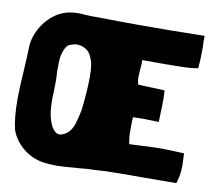

<svg xmlns="http://www.w3.org/2000/svg" viewBox="-80 -795 989 903"><g transform="rotate(10 415.0 -343.0)"><path d="M829 -86Q829 -35 815 2Q765 3 658 3H596Q492 3 435 7Q389 8 346 13H340Q280 19 248 19Q211 19 183 15Q127 6 85 -28.5Q43 -63 25 -112Q11 -169 11 -260Q11 -305 17 -397Q21 -459 22 -504Q23 -558 54 -608Q85 -658 134 -685Q173 -705 220 -705Q236 -705 260 -703Q295 -701 313 -702Q441 -700 512 -700Q680 -700 807 -703H826V-674L827 -649Q827 -589 823 -548Q797 -543 763 -541.5Q729 -540 652 -540H557Q558 -521 555 -494Q553 -470 553 -458Q553 -441 558 -423L685 -418Q687 -390 687 -368Q687 -364 686.5 -347.5Q686 -331 684 -267Q634 -269 609 -269Q577 -269 561 -268Q559 -259 559 -191Q559 -174 565 -140L674 -145L709 -146Q759 -146 827 -142V-135Q829 -103 829 -86ZM328 -417Q328 -440 327 -452Q325 -480 319 -498L313 -511H314Q303 -535 288 -545Q266 -559 241 -559Q227 -559 201 -547Q192 -539 184.5 -521.5Q177 -504 174 -484Q172 -465 172 -425V-413Q174 -400 174 -369Q174 -335 173 -318L172 -297V-277Q172 -252 175 -228Q178 -203 187 -177.5Q196 -152 210 -139Q222 -128 233 -128Q250 -128 272 -145Q290 -161 299.5 -189.5Q309 -218 317 -259Q328 -354 328 -417Z"/></g></svg>

Font: Londrina Solid Black
Style: Regular
Weight: 900
Designer: Marcelo Magalhaes
Foundry: Marcelo Magalhães
Version: Version 1.002